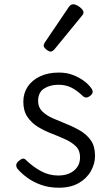

<svg xmlns="http://www.w3.org/2000/svg" viewBox="-20 -858 519 897"><path d="M254 19Q209 19 171.5 5.5Q134 -8 106.5 -28.5Q79 -49 62 -69Q55 -78 56 -88Q57 -98 69 -107Q79 -116 87 -117Q95 -118 104 -108Q134 -79 171.5 -58.5Q209 -38 252 -38Q282 -38 304.5 -48Q327 -58 340.5 -77Q354 -96 354 -123Q354 -155 335 -174Q316 -193 285.5 -207Q255 -221 221 -234Q187 -247 157 -265.5Q127 -284 108 -312Q89 -340 89 -383Q89 -422 109 -452.5Q129 -483 166.5 -501Q204 -519 255 -519Q291 -519 320 -508Q349 -497 371.5 -480.5Q394 -464 407 -445Q414 -435 413 -427Q412 -419 401 -410Q390 -402 381.5 -402.5Q373 -403 364 -412Q339 -436 313 -449Q287 -462 253 -462Q213 -462 185.5 -444Q158 -426 158 -386Q158 -357 177 -338Q196 -319 226.5 -305.5Q257 -292 291 -278.5Q325 -265 355.5 -247Q386 -229 405 -201.5Q424 -174 424 -130Q424 -93 404.5 -58.5Q385 -24 347.5 -2.5Q310 19 254 19ZM217 -617Q208 -617 196 -627Q184 -637 184 -645Q184 -648 185 -651Q186 -654 189 -659L302 -826Q306 -832 311 -835Q316 -838 322 -838Q331 -838 342 -832Q353 -826 361.5 -817Q370 -808 370 -801Q370 -795 368 -791.5Q366 -788 360 -781L234 -627Q224 -617 217 -617Z"/></svg>

Font: Playwrite FR Moderne Light
Style: Regular
Weight: 300
Version: Version 1.002